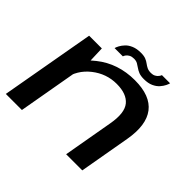

<svg xmlns="http://www.w3.org/2000/svg" viewBox="-173 -933 1131 1131"><g transform="rotate(45 393.0 -367.0)"><path d="M8 0H142L223 -460L218.5 -589.5H112.5ZM510.5 0H645L701 -318.5Q725 -455 671.5 -525Q618 -595 489 -595Q349 -595 248 -514.5Q147 -434 133 -355.5L190.5 -310.5Q205.5 -395.5 274.2 -449.8Q343 -504 428.5 -504Q511.5 -504 547.8 -459.8Q584 -415.5 565.5 -312.5ZM521.5 -636.5Q556.5 -636.5 580.2 -647.5Q604 -658.5 618 -674.5Q632 -690.5 639.2 -705.5Q646.5 -720.5 648 -728.5H580Q578 -722 571.2 -713Q564.5 -704 552.8 -697.8Q541 -691.5 525.5 -691.5Q505 -691.5 492 -698Q479 -704.5 467.5 -713.2Q456 -722 440.8 -728.2Q425.5 -734.5 400 -734.5Q365.5 -734.5 341.2 -724.2Q317 -714 302.5 -698.5Q288 -683 280.2 -668.2Q272.5 -653.5 270 -644H339Q341 -651 347.5 -659.8Q354 -668.5 366 -674.8Q378 -681 395.5 -681Q413.5 -681 425.5 -674.2Q437.5 -667.5 449.5 -658.8Q461.5 -650 478 -643.2Q494.5 -636.5 521.5 -636.5Z"/></g></svg>

Font: Anybody Expanded Medium
Style: Italic
Weight: 500
Width: 7
Italic angle: -10°
Version: Version 1.113;gftools[0.9.25]